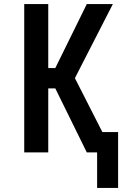

<svg xmlns="http://www.w3.org/2000/svg" viewBox="-20 -755 640 951"><path d="M461 176V0H410L254 -317H219V0H100V-735H219V-418H254L410 -735H539L351 -368L487 -101H565V176Z"/></svg>

Font: Iosevka Aile
Style: Bold
Weight: 700
Designer: Belleve Invis
Foundry: Belleve Invis
Version: Version 28.0.1; ttfautohint (v1.8.4)